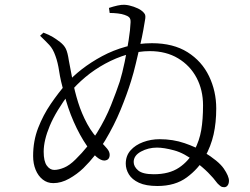

<svg xmlns="http://www.w3.org/2000/svg" viewBox="-20 -787 1040 800"><path d="M636 -12Q588 -12 559 -25.5Q530 -39 517 -60.5Q504 -82 504 -105Q504 -138 524 -160.5Q544 -183 576.5 -195Q609 -207 645 -207Q701 -207 749 -190.5Q797 -174 827 -155Q891 -116 912.5 -84.5Q934 -53 934 -34Q934 -22 928.5 -14.5Q923 -7 914 -7Q905 -7 899.5 -11Q894 -15 886 -23Q870 -45 847 -68Q824 -91 794 -113Q748 -149 705.5 -160.5Q663 -172 634 -172Q598 -172 567.5 -155.5Q537 -139 537 -112Q537 -93 555.5 -77Q574 -61 621 -61Q685 -61 726 -88.5Q767 -116 790 -161Q811 -201 818.5 -245Q826 -289 826 -348Q826 -412 799 -463Q772 -514 722 -544Q672 -574 604 -574Q558 -574 510.5 -560Q463 -546 418 -521.5Q373 -497 335.5 -465.5Q298 -434 271 -401Q213 -324 187.5 -263Q162 -202 162 -155Q162 -115 175 -97Q188 -79 206 -79Q224 -79 247 -88.5Q270 -98 295 -123Q348 -175 384 -233.5Q420 -292 442.5 -348.5Q465 -405 479 -447Q490 -483 499.5 -529Q509 -575 516 -619.5Q523 -664 524 -693Q525 -708 518.5 -714.5Q512 -721 499 -725Q488 -729 471 -731Q454 -733 437 -733L434 -754Q452 -760 470 -764Q488 -768 500 -767Q517 -766 537 -759Q557 -752 568 -744Q578 -737 583 -729Q588 -721 584 -702Q582 -689 577 -661Q572 -633 563.5 -597Q555 -561 546 -522.5Q537 -484 526 -449Q509 -394 482.5 -329.5Q456 -265 418 -201.5Q380 -138 327 -86Q301 -61 268 -42.5Q235 -24 202 -24Q177 -24 158 -39Q139 -54 128.5 -79.5Q118 -105 118 -137Q118 -200 139 -254Q160 -308 191.5 -354Q223 -400 256 -438Q283 -469 321 -498.5Q359 -528 405.5 -553Q452 -578 504.5 -592.5Q557 -607 613 -607Q702 -607 761.5 -569.5Q821 -532 851 -469.5Q881 -407 881 -335Q881 -276 870 -227Q859 -178 833 -131Q807 -84 758.5 -48Q710 -12 636 -12ZM415 -118Q400 -118 381.5 -134Q363 -150 343 -178Q312 -223 287 -280Q262 -337 247 -398Q232 -453 226.5 -490Q221 -527 211 -554Q201 -583 185.5 -599.5Q170 -616 147 -638L161 -651Q185 -642 200.5 -632.5Q216 -623 230 -612Q247 -599 254.5 -583.5Q262 -568 267 -534Q274 -498 282.5 -452.5Q291 -407 305.5 -360.5Q320 -314 343.5 -270.5Q367 -227 402 -194Q415 -181 426 -168Q437 -155 437 -142Q437 -132 432 -125.5Q427 -119 415 -118Z"/></svg>

Font: Noto Serif SC ExtraLight Light
Style: Regular
Weight: 300
Version: Version 2.002-H1;hotconv 1.1.0;makeotfexe 2.6.0